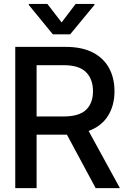

<svg xmlns="http://www.w3.org/2000/svg" viewBox="-20 -969 643 989"><path d="M58.6 0V-727.5H318.4Q402.3 -727.5 458.3 -698.5Q514.2 -669.4 542 -617.9Q569.8 -566.4 569.8 -499Q569.8 -426.3 536.6 -372.8Q503.4 -319.3 436.5 -294.4L597.7 0H472.7L324.7 -275.4Q321.3 -275.4 317.4 -275.4H168.5V0ZM306.6 -633.3H168.5V-369.1H307.1Q387.7 -369.1 423.3 -403.3Q459 -437.5 459 -499Q459 -561 423.3 -597.2Q387.7 -633.3 306.6 -633.3ZM224.1 -948.7 297.4 -853.5 369.6 -948.7H466.3V-943.4L341.3 -792H252.4L128.4 -943.4V-948.7Z"/></svg>

Font: Inter Tight Medium
Style: Regular
Weight: 500
Designer: Rasmus Andersson
Foundry: rsms
Version: Version 3.004; ttfautohint (v1.8.4.7-5d5b)